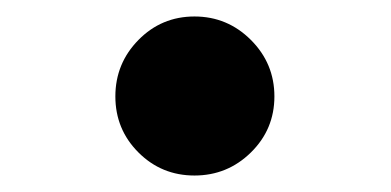

<svg xmlns="http://www.w3.org/2000/svg" viewBox="-20 -384 474 233"><path d="M148 -199Q120 -227 120 -267Q120 -307 148 -335.5Q176 -364 216 -364Q256 -364 284.5 -335.5Q313 -307 313 -267Q313 -227 284.5 -199Q256 -171 216 -171Q176 -171 148 -199Z"/></svg>

Font: Lobster 1.4
Style: Regular
Weight: 400
Designer: Pablo Impallari
Foundry: Pablo Impallari. www.impallari.com
Version: Version 1.4